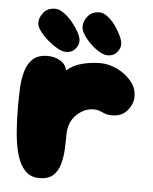

<svg xmlns="http://www.w3.org/2000/svg" viewBox="-50 -710 602 753"><g transform="rotate(5 251.0 -334.0)"><path d="M132 0Q98 0 76.5 -22.5Q55 -45 44 -83Q33 -121 29 -170Q25 -219 25 -271Q25 -306 26.5 -342.5Q28 -379 36.5 -410Q45 -441 65.5 -460.5Q86 -480 124 -480Q151 -480 173 -467.5Q195 -455 201 -430Q224 -451 259.5 -460.5Q295 -470 333 -470Q365 -470 398 -454.5Q431 -439 454 -412Q477 -385 477 -351Q477 -322 455.5 -296Q434 -270 395 -270Q378 -270 367 -274.5Q356 -279 346 -283Q336 -287 322 -287Q285 -287 254.5 -257.5Q224 -228 224 -178Q224 -152 222.5 -121.5Q221 -91 213.5 -63Q206 -35 187 -17.5Q168 0 132 0ZM358 -503Q343 -503 325 -513.5Q307 -524 290 -540.5Q273 -557 261.5 -574.5Q250 -592 250 -606Q249 -626 265 -647Q281 -668 312 -668Q327 -668 344 -655Q361 -642 375 -622.5Q389 -603 398 -583.5Q407 -564 407 -550Q407 -534 394 -518.5Q381 -503 358 -503ZM194 -502Q179 -502 159.5 -513Q140 -524 121 -540.5Q102 -557 89 -574.5Q76 -592 76 -606Q75 -626 91 -646.5Q107 -667 138 -667Q153 -667 171.5 -654Q190 -641 206 -621.5Q222 -602 232.5 -582.5Q243 -563 243 -549Q243 -533 230 -517.5Q217 -502 194 -502Z"/></g></svg>

Font: Cherry Bomb One
Style: Regular
Weight: 400
Designer: satsuyako
Foundry: satsuyako
Version: Version 4.100; ttfautohint (v1.8.3)